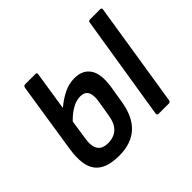

<svg xmlns="http://www.w3.org/2000/svg" viewBox="-120 -647 813 813"><g transform="rotate(-45 287.0 -240.0)"><path d="M178 8Q98 8 67 -32.5Q36 -73 50 -162L99 -478Q101 -488 110 -488H172Q181 -488 179 -478L152 -304Q180 -328 211 -343.5Q242 -359 276 -359Q324 -359 347 -325.5Q370 -292 359 -221L347 -148Q323 8 178 8ZM128 -147Q114 -63 182 -63Q255 -63 267 -146L279 -219Q284 -255 273.5 -271Q263 -287 239 -287Q214 -287 189 -272.5Q164 -258 141 -234ZM422 0Q412 0 413 -10L488 -478Q489 -488 498 -488H559Q569 -488 567 -478L493 -10Q491 0 483 0Z"/></g></svg>

Font: Sofia Sans Condensed Medium
Style: Italic
Weight: 500
Italic angle: -9°
Designer: Botio Nikoltchev, Ani Petrova
Foundry: lettersoup
Version: Version 4.101; ttfautohint (v1.8.4.7-5d5b)